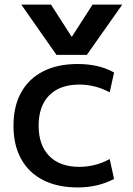

<svg xmlns="http://www.w3.org/2000/svg" viewBox="-20 -810 581 840"><path d="M73 -790H203L293 -650H295L385 -790H515L360 -570H227ZM320 10Q232 10 169 -22Q106 -54 72.5 -114.5Q39 -175 39 -260Q39 -345 72.5 -405.5Q106 -466 169 -498Q232 -530 320 -530Q364 -530 403 -521.5Q442 -513 479 -493L460 -406Q426 -424 393 -432Q360 -440 327 -440Q242 -440 195.5 -393Q149 -346 149 -260Q149 -175 195.5 -127.5Q242 -80 327 -80Q360 -80 393 -88Q426 -96 460 -114L479 -27Q442 -8 403 1Q364 10 320 10Z"/></svg>

Font: M PLUS 1 Medium
Style: Regular
Weight: 500
Designer: Coji Morishita
Foundry: UNDERFOREST DESIGN
Version: Version 1.001